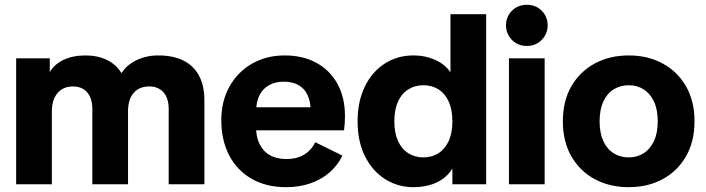

<svg xmlns="http://www.w3.org/2000/svg" viewBox="-20 -764 2928 796"><path d="M47 0V-522.2H186.4V-465Q205.7 -498.3 244.3 -516.2Q283 -534.2 334.1 -534.2Q385.5 -534.2 423.9 -515.2Q462.2 -496.3 483.6 -460.8Q505 -494.5 545.7 -514.3Q586.3 -534.2 636.1 -534.2Q698.5 -534.2 740.9 -512.7Q783.3 -491.2 805.4 -449.7Q827.4 -408.3 827.4 -348.1V0H679.4V-311.3Q679.4 -356.8 657.9 -381.2Q636.4 -405.6 598.9 -405.6Q557.3 -405.6 534.1 -378.7Q510.8 -351.8 510.8 -302.9V0H362.8V-311.3Q362.8 -356.8 341.4 -381.2Q319.9 -405.6 282.3 -405.6Q241.6 -405.6 218.3 -377.9Q195 -350.2 195 -302.1V0Z M1165.9 12Q1084.2 12 1023.8 -22.4Q963.3 -56.9 930.4 -119.6Q897.5 -182.2 897.5 -265.8Q897.5 -344.8 931.5 -405.4Q965.4 -466 1025 -500.1Q1084.6 -534.2 1160.7 -534.2Q1235.8 -534.2 1292 -503.4Q1348.2 -472.7 1379.2 -416.1Q1410.2 -359.6 1410.2 -282.1Q1410.2 -267.8 1409.1 -251.2Q1408 -234.6 1406.3 -223.7H967.2V-319.2H1312.3L1267.7 -303.4Q1268 -343.1 1254.9 -370.4Q1241.8 -397.8 1216.9 -411.6Q1192 -425.4 1155.8 -425.4Q1122.2 -425.4 1096.2 -411.4Q1070.1 -397.3 1055.8 -369.2Q1041.6 -341.1 1041.6 -299V-236.9Q1041.6 -177.2 1073.5 -141Q1105.4 -104.7 1169.1 -104.7Q1209.9 -104.7 1239.5 -122.1Q1269.2 -139.5 1287.3 -174.3L1399.5 -118.8Q1379.1 -76.7 1344.1 -47.2Q1309.1 -17.7 1263.9 -2.9Q1218.6 12 1165.9 12Z M1694.3 12Q1629.1 12 1576.5 -21.4Q1523.9 -54.8 1493.2 -116.1Q1462.5 -177.4 1462.5 -260.5Q1462.5 -343.6 1492.5 -405.1Q1522.5 -466.7 1575.1 -500.4Q1627.7 -534.2 1694.3 -534.2Q1725 -534.2 1753.5 -526.6Q1782.1 -519 1806.3 -503.9Q1830.5 -488.8 1847.6 -464.6V-705H1995.6V0H1855.5V-65.4Q1839.4 -38.8 1814.5 -21.5Q1789.5 -4.1 1758.8 3.9Q1728 12 1694.3 12ZM1734.9 -111.5Q1770.8 -111.5 1797.9 -128.8Q1825.1 -146.1 1840.3 -179.4Q1855.5 -212.6 1855.5 -261.2Q1855.5 -309.8 1840.3 -343.1Q1825.1 -376.3 1797.9 -393.5Q1770.8 -410.6 1734.9 -410.6Q1700 -410.6 1672.7 -393.5Q1645.3 -376.3 1630.1 -343.1Q1614.9 -309.8 1614.9 -261.2Q1614.9 -212.6 1630.1 -179.4Q1645.3 -146.1 1672.7 -128.8Q1700 -111.5 1734.9 -111.5Z M2090 0V-522.2H2238V0ZM2164.1 -573.5Q2126.8 -573.5 2102.3 -598.7Q2077.8 -624 2077.8 -659.3Q2077.8 -694.6 2102.3 -719.3Q2126.8 -744.1 2164.1 -744.1Q2201.5 -744.1 2226 -719.3Q2250.5 -694.6 2250.5 -659.3Q2250.5 -624 2226 -598.7Q2201.5 -573.5 2164.1 -573.5Z M2586.4 12Q2507.4 12 2445.7 -21.3Q2384 -54.6 2348.8 -115.9Q2313.5 -177.2 2313.5 -260.9Q2313.5 -345.4 2348.8 -406.3Q2384 -467.3 2445.7 -500.7Q2507.4 -534.2 2586.4 -534.2Q2665.7 -534.2 2727.3 -500.7Q2788.9 -467.3 2824.1 -406.3Q2859.3 -345.4 2859.3 -260.9Q2859.3 -177.2 2824.1 -115.9Q2788.9 -54.6 2727.3 -21.3Q2665.7 12 2586.4 12ZM2586.4 -111.5Q2621.6 -111.5 2648.7 -128.8Q2675.8 -146.1 2691.3 -179.4Q2706.9 -212.6 2706.9 -260.9Q2706.9 -309.6 2691.3 -342.8Q2675.8 -376 2648.7 -393.3Q2621.6 -410.6 2586.4 -410.6Q2551.3 -410.6 2523.8 -393.3Q2496.3 -376 2481.1 -342.8Q2465.9 -309.6 2465.9 -260.9Q2465.9 -212.6 2481.1 -179.4Q2496.3 -146.1 2523.8 -128.8Q2551.3 -111.5 2586.4 -111.5Z"/></svg>

Font: TikTok Sans Light
Style: Regular
Weight: 300
Version: Version 4.000